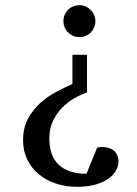

<svg xmlns="http://www.w3.org/2000/svg" viewBox="-20 -514 526 739"><path d="M436 106.9Q436 124.5 426.5 142.1Q417 159.7 397.5 173.6Q377.9 187.5 347.9 196.3Q317.9 205.1 276.9 205.1Q232.9 205.1 194.8 192.4Q156.7 179.7 128.7 156.2Q100.6 132.8 84.7 99.9Q68.8 66.9 68.8 25.9Q68.8 -21.5 87.6 -56.6Q106.4 -91.8 135 -117.4Q163.6 -143.1 196.8 -160.6Q230 -178.2 258.8 -190.9V-303.2H314.9V-158.2Q291.5 -150.4 265.9 -135.7Q240.2 -121.1 219 -99.4Q197.8 -77.6 183.8 -48.3Q169.9 -19 169.9 18.1Q169.9 87.9 207.3 121.3Q244.6 154.8 313 154.8L354 53.7L361.8 52.7Q364.7 52.2 367.4 52Q370.1 51.8 371.1 51.8Q384.8 51.8 396.5 54.9Q408.2 58.1 417 64.9Q425.8 71.8 430.9 82.3Q436 92.8 436 106.9ZM347.2 -432.1Q347.2 -419.4 342.3 -408.2Q337.4 -397 329.1 -388.7Q320.8 -380.4 309.8 -375.7Q298.8 -371.1 286.1 -371.1Q272.9 -371.1 261.7 -376Q250.5 -380.9 241.9 -389.2Q233.4 -397.5 228.8 -408.9Q224.1 -420.4 224.1 -433.1Q224.1 -445.8 229 -457Q233.9 -468.3 242.2 -476.6Q250.5 -484.9 262 -489.5Q273.4 -494.1 286.1 -494.1Q298.8 -494.1 309.8 -489.3Q320.8 -484.4 329.1 -475.8Q337.4 -467.3 342.3 -456.1Q347.2 -444.8 347.2 -432.1Z"/></svg>

Font: BabelStone Ogham Pictish
Style: Bold
Weight: 700
Designer: Andrew West
Foundry: BabelStone
Version: Version 1.02 March 14, 2022